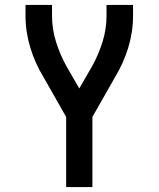

<svg xmlns="http://www.w3.org/2000/svg" viewBox="-20 -550 640 775"><path d="M247 205V-78L156 -238Q139 -266 125.5 -296Q112 -326 102.5 -357Q93 -388 88 -420.5Q83 -453 83 -486V-530H190V-486Q190 -433 206 -381.5Q222 -330 248 -283L300 -193L352 -283Q378 -330 394 -381.5Q410 -433 410 -486V-530H517V-486Q517 -453 512 -420.5Q507 -388 497.5 -357Q488 -326 474.5 -296Q461 -266 444 -238L353 -78V205Z"/></svg>

Font: Iosevka Curly SmBdEx
Style: Regular
Weight: 600
Width: 7
Monospace: yes
Designer: Belleve Invis
Foundry: Belleve Invis
Version: Version 11.1.0; ttfautohint (v1.8.3)